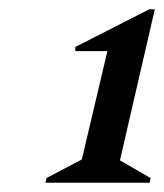

<svg xmlns="http://www.w3.org/2000/svg" viewBox="-20 -797 353 413"><path d="M78 -404 80 -414 156 -454 211 -687H142V-696L301 -777H313L238 -452L304 -414L302 -404Z"/></svg>

Font: Platypi Light Medium
Style: Italic
Weight: 500
Italic angle: -13°
Version: Version 1.200